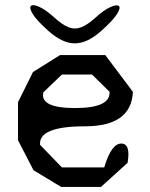

<svg xmlns="http://www.w3.org/2000/svg" viewBox="-20 -727 590 757"><path d="M458 -161Q496 -161 483 -85L378 10H221L112 -56L51 -174V-324L110 -443L217 -510H395L504 -365Q498 -229 315 -229Q131 -229 138 -156L224 -67H391Q419 -161 458 -161ZM224 -433 151 -363Q136 -301 276 -301Q416 -301 412 -365L343 -433ZM379 -605Q324 -556 275 -556Q226 -556 171 -605Q124 -647 109 -672Q94 -697 102.5 -704Q111 -711 136 -699.5Q161 -688 194 -658Q226 -629 250.5 -619.5Q275 -610 300 -619.5Q325 -629 357 -658Q390 -688 415 -699Q440 -710 448.5 -703.5Q457 -697 441.5 -672Q426 -647 379 -605Z"/></svg>

Font: Syne Mono
Style: Regular
Weight: 400
Monospace: yes
Designer: Lucas Descroix
Foundry: Bonjour Monde
Version: Version 2.000; ttfautohint (v1.8.3)